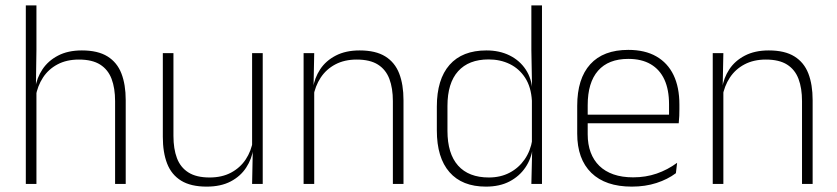

<svg xmlns="http://www.w3.org/2000/svg" viewBox="-20 -684 3111 714"><path d="M408 0V-308Q408 -356 395 -390.5Q382 -425 352.5 -443.8Q323 -462.5 273.5 -462.5Q227.5 -462.5 193.8 -444.5Q160 -426.5 139.8 -395.5Q119.5 -364.5 112.5 -324L99 -356H111Q116.5 -394 137.8 -426Q159 -458 195.8 -477.2Q232.5 -496.5 284.5 -496.5Q344 -496.5 379.8 -474.2Q415.5 -452 431.5 -410.8Q447.5 -369.5 447.5 -311.5V0ZM76 0V-664H115.5V-498.5L113.5 -359L115.5 -355V0Z M625 -486.5V-178.5Q625 -130.5 638 -96Q651 -61.5 680.5 -42.8Q710 -24 759.5 -24Q805.5 -24 839.2 -42Q873 -60 893.8 -91.2Q914.5 -122.5 921 -162.5L932 -130.5H922Q916.5 -93 895.5 -60.8Q874.5 -28.5 837.8 -9.2Q801 10 748.5 10Q689.5 10 653.5 -12.2Q617.5 -34.5 601.5 -75.8Q585.5 -117 585.5 -175V-486.5ZM957 -486.5V0H917.5L920 -123.5L917.5 -125.5V-486.5Z M1441 0V-308Q1441 -356 1428 -390.5Q1415 -425 1385.5 -443.8Q1356 -462.5 1306.5 -462.5Q1261 -462.5 1227 -444.5Q1193 -426.5 1172.5 -395.2Q1152 -364 1145 -324L1134 -356H1144Q1149.5 -394 1170.5 -426Q1191.5 -458 1228.5 -477.2Q1265.5 -496.5 1317.5 -496.5Q1377 -496.5 1412.8 -474.2Q1448.5 -452 1464.5 -410.8Q1480.5 -369.5 1480.5 -311.5V0ZM1109 0V-486.5H1148.5L1146 -362.5L1148.5 -361V0Z M1787 10Q1698.5 10 1651.5 -43.8Q1604.5 -97.5 1604.5 -199V-287.5Q1604.5 -389 1651.8 -442.8Q1699 -496.5 1789 -496.5Q1837.5 -496.5 1875.2 -477.8Q1913 -459 1935.2 -425.2Q1957.5 -391.5 1960 -345.5H1973L1958 -309.5Q1955 -360.5 1933 -394.5Q1911 -428.5 1875.8 -445.8Q1840.5 -463 1797 -463Q1723 -463 1683.5 -419Q1644 -375 1644 -290V-197.5Q1644 -112.5 1683.5 -68.2Q1723 -24 1798 -24Q1841.5 -24 1875.2 -41.8Q1909 -59.5 1931 -91.2Q1953 -123 1959.5 -164.5L1972.5 -132.5H1961Q1955.5 -93 1933.5 -60.8Q1911.5 -28.5 1874.8 -9.2Q1838 10 1787 10ZM1956 0 1959 -126.5 1958 -140V-347L1958.5 -359L1956 -497.5V-664H1995.5V0Z M2329.5 10Q2231.5 10 2179 -41.2Q2126.5 -92.5 2126.5 -187V-290.5Q2126.5 -391.5 2175 -445Q2223.5 -498.5 2316.5 -498.5Q2378.5 -498.5 2420.8 -474.2Q2463 -450 2484.8 -404.8Q2506.5 -359.5 2506.5 -295.5V-278Q2506.5 -265.5 2506 -252.8Q2505.5 -240 2504 -225.5H2467.5Q2468 -245.5 2468 -263.2Q2468 -281 2468 -296Q2468 -350.5 2450.8 -388Q2433.5 -425.5 2399.8 -445.2Q2366 -465 2316.5 -465Q2242.5 -465 2204 -421Q2165.5 -377 2165.5 -293V-245V-239V-184.5Q2165.5 -147 2176.5 -117.5Q2187.5 -88 2208.8 -67.2Q2230 -46.5 2261.5 -35.5Q2293 -24.5 2334.5 -24.5Q2381.5 -24.5 2422 -38.5Q2462.5 -52.5 2498 -78.5L2493.5 -40Q2463 -17 2421.2 -3.5Q2379.5 10 2329.5 10ZM2146.5 -225.5V-257.5H2494V-225.5Z M2962.5 0V-308Q2962.5 -356 2949.5 -390.5Q2936.5 -425 2907 -443.8Q2877.5 -462.5 2828 -462.5Q2782.5 -462.5 2748.5 -444.5Q2714.5 -426.5 2694 -395.2Q2673.5 -364 2666.5 -324L2655.5 -356H2665.5Q2671 -394 2692 -426Q2713 -458 2750 -477.2Q2787 -496.5 2839 -496.5Q2898.5 -496.5 2934.2 -474.2Q2970 -452 2986 -410.8Q3002 -369.5 3002 -311.5V0ZM2630.5 0V-486.5H2670L2667.5 -362.5L2670 -361V0Z"/></svg>

Font: Anek Gujarati Medium ExtraLight
Style: Regular
Weight: 250
Version: Version 1.003